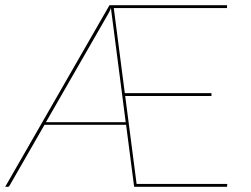

<svg xmlns="http://www.w3.org/2000/svg" viewBox="-27 -720 966 740"><path d="M395 -700H848V-689H411.5L454 -361H788V-350H455.5L499.5 -11H849L848 0H490L459 -239H144.5L9.5 -4Q7.5 0 3 0H-7ZM150 -249H457.5L400.5 -689Q398 -682 395.2 -676.2Q392.5 -670.5 388 -663Z"/></svg>

Font: Lato Hairline
Style: Regular
Weight: 250
Designer: Lukasz Dziedzic
Foundry: Lukasz Dziedzic
Version: Version 1.104; Western+Polish opensource